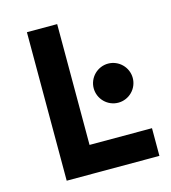

<svg xmlns="http://www.w3.org/2000/svg" viewBox="-103 -760 753 844"><g transform="rotate(-15 274.0 -338.0)"><path d="M518.6 0H96.7V-675.8H234.4V-126H518.6ZM405.3 -272.5Q387.7 -272.5 371.3 -279.3Q355 -286.1 342.5 -298.6Q330.1 -311 323.2 -327.4Q316.4 -343.8 316.4 -361.3Q316.4 -378.9 323.2 -395.3Q330.1 -411.6 342.5 -424.1Q355 -436.5 371.3 -443.4Q387.7 -450.2 405.3 -450.2Q422.9 -450.2 439.2 -443.4Q455.6 -436.5 468 -424.1Q480.5 -411.6 487.3 -395.3Q494.1 -378.9 494.1 -361.3Q494.1 -343.8 487.3 -327.4Q480.5 -311 468 -298.6Q455.6 -286.1 439.2 -279.3Q422.9 -272.5 405.3 -272.5Z"/></g></svg>

Font: Cadman
Style: Bold
Weight: 700
Designer: Paul James MIller
Foundry: High-Logic / Made with FontCreator
Version: Version 2.114;March 28, 2021;FontCreator 13.0.0.2683 64-bit